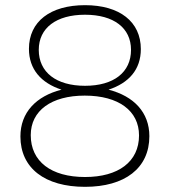

<svg xmlns="http://www.w3.org/2000/svg" viewBox="-20 -722 657 743"><path d="M309 -702C175 -702 92 -639 92 -533C92 -454 139 -401 218 -375C120 -350 59 -287 59 -194C59 -71 154 1 309 1C463 1 558 -71 558 -195C558 -287 498 -350 400 -375C479 -401 525 -453 525 -532C525 -638 443 -702 309 -702ZM309 -665C420 -665 487 -614 487 -529C487 -442 420 -390 309 -390C198 -390 130 -442 130 -529C130 -614 198 -665 309 -665ZM308 -352C439 -352 518 -293 518 -198C518 -96 438 -37 309 -37C178 -37 99 -97 99 -199C99 -294 179 -352 308 -352Z"/></svg>

Font: Montserrat ExtraLight
Style: Regular
Weight: 250
Designer: Julieta Ulanovsky
Foundry: Julieta Ulanovsky
Version: Version 4.000